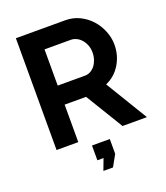

<svg xmlns="http://www.w3.org/2000/svg" viewBox="-163 -822 992 1146"><g transform="rotate(-20 332.5 -248.5)"><path d="M294 213 321 141H282V47H395V141L355 213ZM74 0V-710H388Q437 -710 478.5 -689.5Q520 -669 550 -635.5Q580 -602 597 -559.5Q614 -517 614 -474Q614 -405 579.5 -348.5Q545 -292 486 -267L648 0H493L348 -238H212V0ZM212 -359H385Q404 -359 420.5 -368Q437 -377 449 -392.5Q461 -408 468 -429Q475 -450 475 -474Q475 -499 467 -520Q459 -541 445.5 -556.5Q432 -572 414.5 -580.5Q397 -589 379 -589H212Z"/></g></svg>

Font: PTCRaleway
Style: Bold
Weight: 700
Designer: Matt McInerney, Pablo Impallari, Rodrigo Fuenzalida
Foundry: Matt McInerney, Pablo Impallari, Rodrigo Fuenzalida
Version: Version 3.000g; ttfautohint (v1.5) -l 8 -r 28 -G 28 -x 14 -D